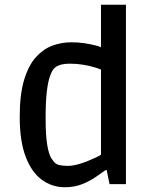

<svg xmlns="http://www.w3.org/2000/svg" viewBox="-20 -775 635 808"><path d="M253 13Q199 13 156 -18.5Q113 -50 88 -115.5Q63 -181 63 -283Q63 -379 82 -440.5Q101 -502 132.5 -536Q164 -570 202 -583.5Q240 -597 279 -597Q311 -597 336 -593Q361 -589 379.5 -584.5Q398 -580 405 -576V-755H510V0H441L429 -59H424Q408 -48 384 -31Q360 -14 327 -0.5Q294 13 253 13ZM265 -77Q284 -77 305 -82.5Q326 -88 346 -96Q366 -104 382 -111.5Q398 -119 405 -124V-482Q397 -486 377 -492Q357 -498 330.5 -502.5Q304 -507 275 -507Q224 -507 206 -485Q198 -476 190 -453.5Q182 -431 177 -389.5Q172 -348 172 -279Q172 -203 179 -163.5Q186 -124 196 -109Q206 -94 212 -89Q220 -82 234 -79.5Q248 -77 265 -77Z"/></svg>

Font: Ruda SemiBold
Style: Regular
Weight: 600
Designer: Mariela Monsalve and Angelina Sanchez
Foundry: Mariela Monsalve and Angelina Sanchez
Version: Version 2.001